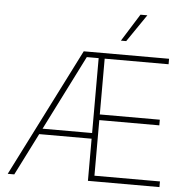

<svg xmlns="http://www.w3.org/2000/svg" viewBox="-61 -995 1037 1055"><g transform="rotate(5 458.0 -467.5)"><path d="M377.9 -707H848.6V-676.8H496.1V-369.1H827.1V-337.9H496.1V-31.2H857.4V0H462.9V-232.4H173.8L56.6 0H20.5ZM462.9 -263.7V-676.8H397.5L189.5 -263.7ZM670.9 -934.6H709L605.5 -783.2H576.2Z"/></g></svg>

Font: Pretendard Thin
Style: Regular
Weight: 100
Designer: Base glyphs from Inter by Rasmus Andersson; Hangeul glyphs from Noto Sans CJK(Source Han Sans) by Jang Soo-young and Kan
Foundry: Kil Hyung-jin
Version: Version 1.309